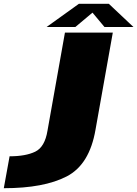

<svg xmlns="http://www.w3.org/2000/svg" viewBox="-203 -761 722 1011"><path d="M-183 230Q28.5 230 148.5 167.8Q268.5 105.5 300 -78.5L391 -589.5H139L47 -72.5Q33 13 -17.2 37.5Q-67.5 62 -152.5 62ZM42.5 -619H194L284 -694.5L347 -619H499.5L370 -741H212.5Z"/></svg>

Font: Anybody Expanded Black
Style: Italic
Weight: 900
Width: 7
Italic angle: -10°
Version: Version 1.113;gftools[0.9.25]